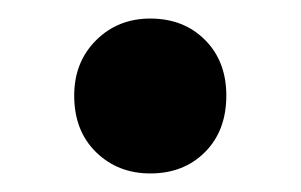

<svg xmlns="http://www.w3.org/2000/svg" viewBox="-20 -382 324 207"><path d="M60 -279Q60 -315 83.5 -338.5Q107 -362 142 -362Q178 -362 201 -339Q224 -316 224 -279Q224 -241 201 -218Q178 -195 142 -195Q107 -195 83.5 -218Q60 -241 60 -279Z"/></svg>

Font: Montserrat Alternates SemiBold
Style: Regular
Weight: 600
Designer: Julieta Ulanovsky
Foundry: Julieta Ulanovsky
Version: Version 7.200